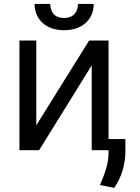

<svg xmlns="http://www.w3.org/2000/svg" viewBox="-20 -747 696 955"><path d="M423.3 -545.5H519.9V-55.4H603.7V11.4Q602.6 58.6 589.3 102.1Q576 145.6 548.3 187.5L477.3 173.3Q486.5 152 494.1 131.9Q501.8 111.9 507.6 92.2Q513.5 72.4 516.7 52.7Q519.9 33 519.9 12.8V0H436.1V-421.9L174.7 0H76.7V-545.5H160.5V-123.6ZM446 -727.3Q446 -698.5 435.7 -674.5Q425.4 -650.6 406.2 -633.2Q387.1 -615.8 359.7 -606.2Q332.4 -596.6 298.3 -596.6Q264.9 -596.6 237.7 -606.2Q210.6 -615.8 191.6 -633.2Q172.6 -650.6 162.3 -674.5Q152 -698.5 152 -727.3H230.1Q230.1 -713.4 233.8 -700.8Q237.6 -688.2 245.6 -678.6Q253.6 -669 266.7 -663.4Q279.8 -657.7 298.3 -657.7Q317.1 -657.7 330.3 -663.4Q343.4 -669 351.7 -678.6Q360.1 -688.2 364 -700.8Q367.9 -713.4 367.9 -727.3Z"/></svg>

Font: Interop
Style: Regular
Weight: 400
Designer: Rasmus Andersson, Google, Jang Haemin
Foundry: jhaemin
Version: Version 1.008